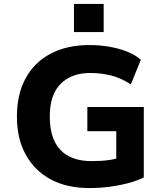

<svg xmlns="http://www.w3.org/2000/svg" viewBox="-20 -945 833 976"><path d="M434 11Q320 11 238 -33Q156 -77 111 -158.5Q66 -240 66 -353Q66 -466 110.5 -547.5Q155 -629 238 -672.5Q321 -716 434 -716Q486 -716 535.5 -707.5Q585 -699 626.5 -682.5Q668 -666 696 -641L645 -516Q596 -548 545.5 -561Q495 -574 438 -574Q344 -574 288.5 -519Q233 -464 233 -353Q233 -240 287 -183Q341 -126 446 -126Q496 -126 534.5 -131.5Q573 -137 607 -151L571 -86V-278H424V-401H711V-43Q677 -26 631.5 -14Q586 -2 535.5 4.5Q485 11 434 11ZM356 -782V-925H507V-782Z"/></svg>

Font: Nunito Sans 7pt ExtraBold
Style: Regular
Weight: 800
Designer: Vernon Adams
Foundry: Vernon Adams
Version: Version 3.101;gftools[0.9.27]